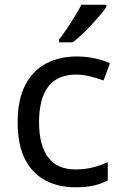

<svg xmlns="http://www.w3.org/2000/svg" viewBox="-20 -786 520 816"><path d="M300 10Q229 10 173.5 -19Q118 -48 86.5 -109Q55 -170 55 -265Q55 -364 88 -426Q121 -488 177.5 -517Q234 -546 306 -546Q347 -546 385 -537.5Q423 -529 447 -517L420 -444Q396 -453 364 -461Q332 -469 304 -469Q146 -469 146 -266Q146 -169 184.5 -117.5Q223 -66 299 -66Q343 -66 376.5 -75Q410 -84 438 -97V-19Q411 -5 378.5 2.5Q346 10 300 10ZM432 -756Q420 -738 395 -709.5Q370 -681 341.5 -652.5Q313 -624 289 -606H231V-618Q246 -637 263.5 -663Q281 -689 298 -716.5Q315 -744 326 -766H432Z"/></svg>

Font: Noto Sans Hanunoo
Style: Regular
Weight: 400
Designer: Monotype Design Team
Foundry: Monotype Imaging Inc.
Version: Version 2.003; ttfautohint (v1.8.4.7-5d5b)